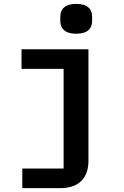

<svg xmlns="http://www.w3.org/2000/svg" viewBox="-20 -770 640 990"><path d="M95 200H292C391 200 436 143 436 60V-516H91V-415H308V99H95ZM373 -596C433 -596 455 -625 455 -661V-685C455 -721 433 -750 373 -750C313 -750 291 -721 291 -685V-661C291 -625 313 -596 373 -596Z"/></svg>

Font: IBM Mono SemiBold
Style: Regular
Weight: 600
Monospace: yes
Designer: Mike Abbink, Paul van der Laan, Pieter van Rosmalen
Foundry: Bold Monday
Version: Version 2.3